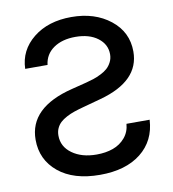

<svg xmlns="http://www.w3.org/2000/svg" viewBox="-83 -810 810 897"><g transform="rotate(-10 321.5 -362.0)"><path d="M167 -536.1H61Q63.5 -624 134 -680.7Q204.6 -737.3 314.9 -737.3Q425.8 -737.3 499.3 -679.2Q572.8 -621.1 572.8 -528.3Q572.8 -388.2 383.3 -336.4L297.4 -313Q272 -306.2 253.2 -299.8Q234.4 -293.5 215.8 -283.7Q197.3 -273.9 185.5 -262.9Q173.8 -252 166.7 -236.6Q159.7 -221.2 159.7 -202.1Q159.7 -149.4 205.1 -116.7Q250.5 -84 320.8 -84Q364.3 -84 398.9 -96.4Q433.6 -108.9 456.5 -136Q479.5 -163.1 482.4 -201.2H592.3Q586.9 -102.1 514.6 -44.9Q442.4 12.2 320.3 12.2Q194.8 12.2 123 -47.1Q51.3 -106.4 51.3 -201.2Q51.3 -354 260.3 -405.8L331.5 -423.8Q351.6 -429.2 367.4 -434.3Q383.3 -439.5 402.3 -449Q421.4 -458.5 433.8 -469.7Q446.3 -481 454.8 -497.8Q463.4 -514.6 463.4 -534.7Q463.4 -582 423.3 -612.3Q383.3 -642.6 317.4 -642.6Q254.4 -642.6 213.6 -614.3Q172.9 -585.9 167 -536.1Z"/></g></svg>

Font: Karasuma Gothic
Style: Regular
Weight: 500
Designer: Rasmus Andersson / Ryoko Nishizuka
Foundry: Genbu
Version: Version 1.00